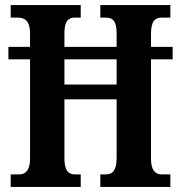

<svg xmlns="http://www.w3.org/2000/svg" viewBox="-20 -734 710 754"><path d="M22 0H297V-49H274C248 -49 233 -66 233 -111V-344H438V-114C438 -66 423 -49 395 -49H374V0H649V-49H616C590 -49 573 -65 573 -110V-501H658V-550H573V-602C573 -651 589 -665 616 -665H649V-714H374V-665H394C424 -665 438 -651 438 -602V-550H233V-604C233 -651 248 -665 274 -665H297V-714H22V-665H49C78 -665 98 -651 98 -603V-550H13V-501H98V-111C98 -66 81 -49 55 -49H22ZM233 -402V-501H438V-402Z"/></svg>

Font: Noto Serif Bengali ExtraCondensed
Style: Bold
Weight: 700
Width: 2
Designer: Juan Bruce, Universal Thirst, Indian Type Foundry and the Monotype Design Team.
Foundry: Monotype Imaging Inc.
Version: Version 2.003